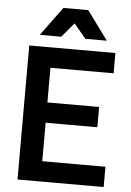

<svg xmlns="http://www.w3.org/2000/svg" viewBox="-60 -954 681 999"><g transform="rotate(5 280.0 -455.0)"><path d="M70 -700H520V-594H190V-413H460V-307H190V-106H520V0H70ZM295 -835 232 -760H120L230 -910H360L470 -760H358Z"/></g></svg>

Font: PT Root UI Web Bold
Style: Regular
Weight: 700
Designer: Vitaly Kuzmin
Foundry: ParaType Ltd.
Version: Version 1.000W